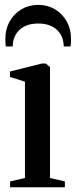

<svg xmlns="http://www.w3.org/2000/svg" viewBox="-20 -788 319 808"><path d="M22.5 0V-24.5L85 -39V-444.5L22 -464V-487L155.5 -520.5H173L190.5 -505.5V-39L253 -24.5V0ZM141 -767.5Q179.5 -767.5 210.8 -749.2Q242 -731 260.5 -698.2Q279 -665.5 279 -622Q279 -613.5 278.5 -606.8Q278 -600 277 -592.5H248Q248 -597.5 247.8 -602.8Q247.5 -608 246 -613.5Q242.5 -634.5 229.2 -651.8Q216 -669 194.2 -679Q172.5 -689 141 -689Q109.5 -689 87.5 -679Q65.5 -669 52.5 -651.8Q39.5 -634.5 35.5 -613.5Q34.5 -608 34 -602.8Q33.5 -597.5 33.5 -592.5H4.5Q3.5 -600 3 -606.8Q2.5 -613.5 2.5 -622Q2.5 -665.5 21 -698.2Q39.5 -731 70.8 -749.2Q102 -767.5 141 -767.5Z"/></svg>

Font: Merriweather 120pt Medium
Style: Regular
Weight: 500
Version: Version 2.100